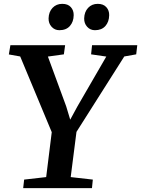

<svg xmlns="http://www.w3.org/2000/svg" viewBox="-20 -978 734 998"><path d="M100.5 0 105.5 -44.5 220 -57.5 249 -291 85 -684.5 26 -695 34 -743H318.5L312 -695.5L229 -684L324 -425.5L345 -356L382.5 -425L532.5 -684L453.5 -695.5L458.5 -743H693.5L688 -695.5L626 -684.5L377.5 -292.5L347.5 -57.5L462.5 -44.5L458 0ZM288.5 -821Q264.5 -821 248.2 -838.8Q232 -856.5 232.5 -882.5Q233.5 -916.5 253.2 -937.2Q273 -958 303.5 -958Q333 -958 348.2 -941Q363.5 -924 363 -899Q362.5 -864.5 343.2 -842.8Q324 -821 288.5 -821ZM473.5 -821Q449 -821 433 -838.8Q417 -856.5 417.5 -882.5Q418.5 -916.5 438 -937.2Q457.5 -958 488 -958Q517 -958 532.5 -941Q548 -924 547.5 -899Q547 -864.5 527.8 -842.8Q508.5 -821 473.5 -821Z"/></svg>

Font: Merriweather SemiBold
Style: Italic
Weight: 600
Italic angle: -7.8°
Version: Version 2.101